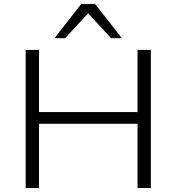

<svg xmlns="http://www.w3.org/2000/svg" viewBox="-20 -960 901 980"><path d="M111 0V-705H179V-388H682V-705H750V0H682V-328H179V0ZM258 -765 395 -940H465L602 -765H547L430 -892L312 -765Z"/></svg>

Font: Nunito Sans 10pt SemiExpanded Light
Style: Regular
Weight: 300
Width: 6
Designer: Vernon Adams
Foundry: Vernon Adams
Version: Version 3.101;gftools[0.9.27]